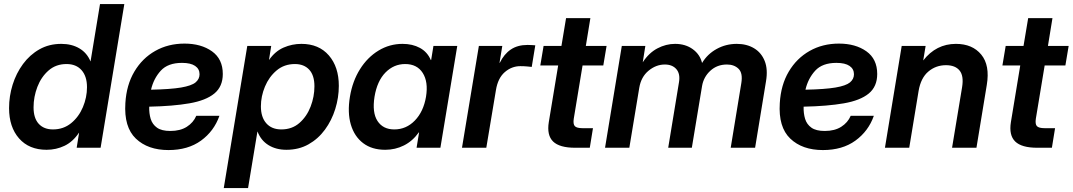

<svg xmlns="http://www.w3.org/2000/svg" viewBox="-20 -748 5430 972"><path d="M215.8 10.3Q127 10.3 76.4 -47.4Q25.9 -105 25.9 -200.7Q25.9 -261.2 43.9 -319.1Q62 -377 96.4 -423.8Q130.9 -470.7 179.7 -498.3Q228.5 -525.9 290 -525.9Q342.8 -525.9 381.3 -503.4Q419.9 -481 438 -437.5H438.5L486.3 -727.5H609.4L489.3 0H368.2L380.4 -76.2H379.9Q348.6 -29.8 306.4 -9.8Q264.2 10.3 215.8 10.3ZM248 -92.8Q301.3 -92.8 340.1 -124.5Q378.9 -156.2 399.7 -205.6Q420.4 -254.9 420.4 -306.6Q420.4 -361.3 393.1 -392.6Q365.7 -423.8 316.9 -423.8Q263.2 -423.8 225.8 -391.1Q188.5 -358.4 169.2 -308.1Q149.9 -257.8 149.9 -204.6Q149.9 -149.9 176 -121.3Q202.1 -92.8 248 -92.8Z M833 11.7Q728.5 11.7 667.7 -46.4Q606.9 -104.5 614.7 -226.1Q620.1 -317.9 660.2 -385.5Q700.2 -453.1 765.9 -490.2Q831.5 -527.3 914.1 -527.3Q998 -527.3 1053 -488.3Q1107.9 -449.2 1107.9 -373.5Q1107.9 -309.6 1064.9 -274.4Q1022 -239.3 939 -224.9Q856 -210.4 735.4 -208Q734.4 -173.8 742.9 -146Q751.5 -118.2 774.9 -101.6Q798.3 -85 842.3 -85Q892.6 -85 925.8 -106.2Q959 -127.4 973.6 -161.6H1090.8Q1063.5 -84 997.6 -36.1Q931.6 11.7 833 11.7ZM744.6 -293.9Q843.3 -295.9 896.5 -304.9Q949.7 -314 970 -330.8Q990.2 -347.7 990.2 -372.1Q990.2 -398.9 967.8 -414.3Q945.3 -429.7 901.4 -429.7Q830.1 -429.7 793.9 -390.1Q757.8 -350.6 744.6 -293.9Z M1112.8 204.1 1231.9 -515.6H1353L1341.8 -444.8H1342.3Q1372.6 -488.3 1415.5 -507.1Q1458.5 -525.9 1505.9 -525.9Q1594.2 -525.9 1644.8 -467.5Q1695.3 -409.2 1695.3 -313.5Q1695.3 -253.9 1677.2 -196Q1659.2 -138.2 1625 -91.6Q1590.8 -44.9 1541.7 -17.3Q1492.7 10.3 1430.2 10.3Q1377.4 10.3 1339.1 -13.4Q1300.8 -37.1 1283.7 -82H1283.2L1235.8 204.1ZM1404.3 -92.8Q1458.5 -92.8 1495.8 -125.5Q1533.2 -158.2 1552.5 -208.5Q1571.8 -258.8 1571.8 -311Q1571.8 -366.7 1545.4 -395.3Q1519 -423.8 1473.1 -423.8Q1418.9 -423.8 1380.4 -391.4Q1341.8 -358.9 1321.3 -309.6Q1300.8 -260.3 1300.8 -209.5Q1300.8 -154.8 1328.1 -123.8Q1355.5 -92.8 1404.3 -92.8Z M1930.2 10.3Q1862.8 10.3 1818.4 -23.4Q1773.9 -57.1 1756.1 -117.4Q1738.3 -177.7 1751.5 -258.3Q1764.6 -337.4 1802.5 -397.7Q1840.3 -458 1896.2 -491.9Q1952.1 -525.9 2018.1 -525.9Q2068.4 -525.9 2106 -505.4Q2143.6 -484.9 2161.1 -443.8H2162.6L2174.3 -515.6H2294.9L2209.5 0H2088.9L2101.6 -77.6H2100.1Q2068.8 -33.7 2024.9 -11.7Q1981 10.3 1930.2 10.3ZM1976.1 -92.8Q2036.6 -92.8 2080.3 -137.9Q2124 -183.1 2136.7 -258.3Q2148.9 -333.5 2120.1 -378.7Q2091.3 -423.8 2031.2 -423.8Q1973.6 -423.8 1931.4 -380.9Q1889.2 -337.9 1876 -258.3Q1863.3 -178.2 1891.1 -135.5Q1918.9 -92.8 1976.1 -92.8Z M2318.8 0 2404.3 -515.6H2522.9L2508.8 -430.2H2510.3Q2531.7 -474.1 2565.9 -497.3Q2600.1 -520.5 2650.4 -520.5Q2662.6 -520.5 2672.6 -519.8Q2682.6 -519 2689.9 -518.6L2671.9 -409.2Q2665 -410.2 2648.7 -411.6Q2632.3 -413.1 2614.3 -413.1Q2570.3 -413.1 2535.4 -382.8Q2500.5 -352.5 2490.7 -292L2441.9 0Z M3050.8 -515.6 3034.2 -416.5H2929.2L2884.8 -147.9Q2880.4 -120.1 2889.9 -109.6Q2899.4 -99.1 2929.2 -99.1H2981.9L2965.8 0H2891.6Q2812.5 0 2780 -31.7Q2747.6 -63.5 2758.3 -129.9L2805.7 -416.5H2715.3L2731.9 -515.6H2822.3L2845.7 -656.2H2968.8L2945.8 -515.6Z M3043 0 3127.9 -515.6H3247.1L3233.9 -432.6Q3265.1 -480.5 3308.3 -503.2Q3351.6 -525.9 3397.5 -525.9Q3450.2 -525.9 3487.1 -499Q3523.9 -472.2 3534.2 -429.2Q3561.5 -474.6 3608.2 -500.2Q3654.8 -525.9 3710 -525.9Q3760.3 -525.9 3797.4 -503.7Q3834.5 -481.4 3851.3 -439.2Q3868.2 -397 3857.9 -336.4L3802.7 0H3679.2L3732.9 -327.1Q3741.2 -377.9 3719 -399.7Q3696.8 -421.4 3660.2 -421.4Q3610.4 -421.4 3576.2 -389.9Q3542 -358.4 3534.2 -312.5L3482.4 0H3362.8L3417.5 -332.5Q3424.3 -374.5 3404.1 -397.9Q3383.8 -421.4 3345.7 -421.4Q3301.3 -421.4 3263.4 -390.1Q3225.6 -358.9 3216.3 -303.7L3166 0Z M4146 11.7Q4041.5 11.7 3980.7 -46.4Q3919.9 -104.5 3927.7 -226.1Q3933.1 -317.9 3973.1 -385.5Q4013.2 -453.1 4078.9 -490.2Q4144.5 -527.3 4227.1 -527.3Q4311 -527.3 4366 -488.3Q4420.9 -449.2 4420.9 -373.5Q4420.9 -309.6 4377.9 -274.4Q4335 -239.3 4252 -224.9Q4168.9 -210.4 4048.3 -208Q4047.4 -173.8 4055.9 -146Q4064.5 -118.2 4087.9 -101.6Q4111.3 -85 4155.3 -85Q4205.6 -85 4238.8 -106.2Q4272 -127.4 4286.6 -161.6H4403.8Q4376.5 -84 4310.5 -36.1Q4244.6 11.7 4146 11.7ZM4057.6 -293.9Q4156.2 -295.9 4209.5 -304.9Q4262.7 -314 4283 -330.8Q4303.2 -347.7 4303.2 -372.1Q4303.2 -398.9 4280.8 -414.3Q4258.3 -429.7 4214.4 -429.7Q4143.1 -429.7 4106.9 -390.1Q4070.8 -350.6 4057.6 -293.9Z M4630.4 -287.6 4583 0H4460L4544.9 -515.6H4666L4653.8 -441.9Q4719.2 -525.9 4819.3 -525.9Q4902.8 -525.9 4947.5 -471.7Q4992.2 -417.5 4975.6 -317.9L4923.3 0H4799.8L4850.6 -306.6Q4859.9 -363.8 4837.9 -390.9Q4815.9 -418 4769 -418Q4717.8 -418 4679.7 -385.7Q4641.6 -353.5 4630.4 -287.6Z M5390.1 -515.6 5373.5 -416.5H5268.6L5224.1 -147.9Q5219.7 -120.1 5229.2 -109.6Q5238.8 -99.1 5268.6 -99.1H5321.3L5305.2 0H5231Q5151.9 0 5119.4 -31.7Q5086.9 -63.5 5097.7 -129.9L5145 -416.5H5054.7L5071.3 -515.6H5161.6L5185.1 -656.2H5308.1L5285.2 -515.6Z"/></svg>

Font: Inter Display SemiBold
Style: Italic
Weight: 600
Italic angle: -9.39999°
Designer: Rasmus Andersson
Foundry: rsms
Version: Version 4.000;git-a52131595